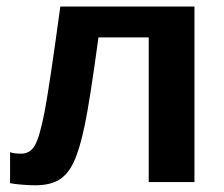

<svg xmlns="http://www.w3.org/2000/svg" viewBox="-20 -548 675 578"><path d="M427.7 0V-435.5H276.4Q250.5 -244.1 235.1 -170.9Q219.7 -97.7 202.1 -60.3Q184.6 -22.9 157.7 -6.6Q130.9 9.8 85.4 9.8Q67.9 9.8 44.7 7.8Q21.5 5.9 10.3 3.4V-89.8Q22.5 -85.4 43.5 -85.4Q70.8 -85.4 85.2 -110.8Q99.6 -136.2 114 -210.4Q128.4 -284.7 161.6 -528.3H565.4V0Z"/></svg>

Font: Liberation Sans
Style: Bold
Weight: 700
Designer: Steve Matteson
Foundry: Ascender Corporation
Version: Version 2.1.5